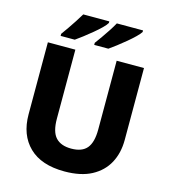

<svg xmlns="http://www.w3.org/2000/svg" viewBox="-133 -1037 1023 1154"><g transform="rotate(15 378.0 -460.5)"><path d="M677 -267Q677 -185 643.5 -123Q610 -61 543.5 -25.5Q477 10 375 10Q231 10 155 -64Q79 -138 79 -266V-714H250V-285Q250 -203 282.5 -168Q315 -133 379 -133Q446 -133 476.5 -169.5Q507 -206 507 -286V-714H677ZM613 -921Q605 -908 584.5 -888Q564 -868 537.5 -846Q511 -824 485 -804Q459 -784 440 -771H352V-784Q366 -803 384.5 -829Q403 -855 420.5 -882Q438 -909 450 -931H613ZM403 -921Q396 -908 375.5 -888Q355 -868 328.5 -846Q302 -824 276 -804Q250 -784 231 -771H143V-784Q157 -803 175 -829Q193 -855 210.5 -882Q228 -909 241 -931H403Z"/></g></svg>

Font: Noto Sans Malayalam ExtraBold
Style: Regular
Weight: 800
Designer: Jelle Bosma - Monotype Design Team
Foundry: Monotype Imaging Inc.
Version: Version 2.104; ttfautohint (v1.8.4.7-5d5b)